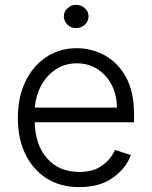

<svg xmlns="http://www.w3.org/2000/svg" viewBox="-20 -752 621 785"><path d="M170 -23Q114 -59 83 -123Q53 -186 53 -270Q53 -353 83 -417Q115 -483 168 -518Q223 -555 294 -555Q353 -555 408 -526Q462 -496 495 -437Q528 -377 528 -285V-252H122Q124 -159 173 -104Q222 -49 304 -49Q362 -49 397 -75Q433 -100 450 -139L515 -118Q495 -63 441 -25Q388 13 304 13Q227 13 170 -23ZM437 -404Q415 -446 379 -469Q343 -493 294 -493Q245 -493 208 -468Q171 -444 148 -402Q127 -362 122 -312H458Q458 -362 437 -404ZM256 -651Q241 -666 241 -685Q241 -705 256 -718Q269 -732 291 -732Q313 -732 327 -718Q342 -705 342 -685Q342 -666 327 -651Q311 -637 291 -637Q270 -637 256 -651Z"/></svg>

Font: Sinter Normal
Style: Regular
Weight: 350
Foundry: Adobe & rsms
Version: Version 1.000